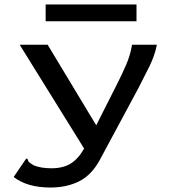

<svg xmlns="http://www.w3.org/2000/svg" viewBox="-20 -663 790 858"><path d="M205 175Q102 175 41 128L92 53L98 45L104 49Q105 57 110.5 62Q116 67 131 76Q163 89 210 89Q261 89 295 68.5Q329 48 356 1L68 -463H193L410 -103L501 -283Q524 -328 543.5 -373Q563 -418 570 -463H681Q672 -416 648 -367Q624 -318 600 -272L428 48Q391 118 335 146.5Q279 175 205 175ZM184 -568V-643H590V-568Z"/></svg>

Font: Inconsolata ExtraExpanded SemiBold
Style: Regular
Weight: 600
Width: 8
Monospace: yes
Designer: Raph Levien, Cyreal, Brenton Simpson
Foundry: Raph Levien, Cyreal, Google
Version: Version 3.001; ttfautohint (v1.8.2.53-6de2)